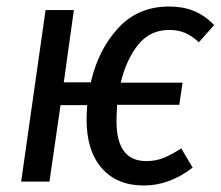

<svg xmlns="http://www.w3.org/2000/svg" viewBox="-20 -558 678 590"><path d="M351 -304H541L531 -236H340Q338 -202 338 -186Q338 -63 429 -63Q458 -63 482 -72.5Q506 -82 537 -102L572 -43Q501 12 422 12Q339 12 292.5 -41.5Q246 -95 246 -191Q246 -205 248 -235H166L132 0H45L120 -527H207L176 -305H259Q282 -405 343 -471.5Q404 -538 500 -538Q542 -538 575.5 -524.5Q609 -511 638 -481L591 -428Q570 -448 548.5 -457Q527 -466 500 -466Q441 -466 404.5 -420.5Q368 -375 351 -304Z"/></svg>

Font: Fira Sans Condensed
Style: Italic
Weight: 400
Width: 3
Italic angle: -8°
Designer: bBox Type GmbH & Carrois Corporate GbR & Edenspiekermann AG
Foundry: bBox Type GmbH & Carrois Corporate GbR & Edenspiekermann AG
Version: Version 4.301